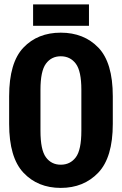

<svg xmlns="http://www.w3.org/2000/svg" viewBox="-20 -873 572 901"><path d="M22.9 -291.5Q22.9 -133.8 90.1 -62.5Q157.2 8.8 265.1 8.8Q373 8.8 441.2 -62.7Q509.3 -134.3 509.3 -291.5V-421.4Q509.3 -579.1 441.7 -649.4Q374 -719.7 265.1 -719.7Q156.7 -719.7 89.8 -649.4Q22.9 -579.1 22.9 -421.4ZM169.9 -451.7Q169.9 -539.6 195.6 -574.2Q221.2 -608.9 265.1 -608.9Q309.6 -608.9 335.7 -574.2Q361.8 -539.6 361.8 -451.7V-259.3Q361.8 -169.4 335.7 -134.8Q309.6 -100.1 265.1 -100.1Q221.2 -100.1 195.6 -134.8Q169.9 -169.4 169.9 -259.3ZM135.3 -752H397.5V-852.5H135.3Z"/></svg>

Font: Roboto Flex Super Cond Bold
Style: Regular
Weight: 700
Width: 3
Designer: Berlow after Robertson
Foundry: Google
Version: Version 3.000